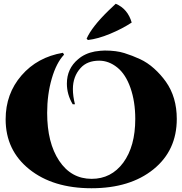

<svg xmlns="http://www.w3.org/2000/svg" viewBox="-20 -988 971 1022"><path d="M448 -775 441 -782Q468 -844 557 -931Q578 -952 596 -968Q660 -941 681 -868Q631 -835 566 -808Q501 -781 448 -775ZM367 -433Q336 -485 336 -543Q336 -623 396 -673Q432 -704 485 -714Q518 -719 538 -719Q599 -719 642 -705.5Q685 -692 725 -673.5Q765 -655 800.5 -623Q836 -591 863 -553Q921 -471 921 -355Q921 -187 796.5 -86.5Q672 14 467 14Q262 14 136 -87Q10 -188 10 -353Q10 -489 94.5 -586.5Q179 -684 315 -707L321 -697Q280 -654 255.5 -569.5Q231 -485 231 -387Q231 -228 295 -132Q359 -36 468 -36Q572 -36 636 -122Q700 -209 700 -355Q700 -447 674.5 -520Q649 -593 604 -629Q559 -665 508 -665Q444 -665 409 -626Q368 -581 368 -514Q368 -476 379 -433Z"/></svg>

Font: Cinzel Decorative Black
Style: Regular
Weight: 900
Designer: Natanael Gama
Version: Version 1.002;PS 001.002;hotconv 1.0.56;makeotf.lib2.0.21325